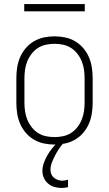

<svg xmlns="http://www.w3.org/2000/svg" viewBox="-20 -708 540 951"><path d="M250 8Q223 8 197 2.5Q171 -3 148 -16.5Q125 -30 107.5 -50.5Q90 -71 79.5 -95.5Q69 -120 65 -146.5Q61 -173 61 -200V-320Q61 -347 65 -373.5Q69 -400 79.5 -424.5Q90 -449 107.5 -469.5Q125 -490 148 -503.5Q171 -517 197 -522.5Q223 -528 250 -528Q277 -528 303 -522.5Q329 -517 352 -503.5Q375 -490 392.5 -469.5Q410 -449 420.5 -424.5Q431 -400 435 -373.5Q439 -347 439 -320V-200Q439 -173 435 -146.5Q431 -120 420.5 -95.5Q410 -71 392.5 -50.5Q375 -30 352 -16.5Q329 -3 303 2.5Q277 8 250 8ZM250 -29Q272 -29 293 -33.5Q314 -38 332 -49.5Q350 -61 363.5 -78.5Q377 -96 385 -116Q393 -136 396 -157Q399 -178 399 -200V-320Q399 -342 396 -363Q393 -384 385 -404Q377 -424 363.5 -441.5Q350 -459 332 -470.5Q314 -482 293 -486.5Q272 -491 250 -491Q228 -491 207 -486.5Q186 -482 168 -470.5Q150 -459 136.5 -441.5Q123 -424 115 -404Q107 -384 104 -363Q101 -342 101 -320V-200Q101 -178 104 -157Q107 -136 115 -116Q123 -96 136.5 -78.5Q150 -61 168 -49.5Q186 -38 207 -33.5Q228 -29 250 -29ZM284 223Q267 223 249.5 218Q232 213 218.5 201.5Q205 190 197.5 173.5Q190 157 190 139Q190 119 197 99.5Q204 80 214 62.5Q224 45 236.5 29Q249 13 264 -1L272 -8H295V0Q282 14 271.5 30Q261 46 252.5 62.5Q244 79 237 97Q230 115 230 134Q230 145 234.5 155.5Q239 166 248 173Q257 180 267.5 183.5Q278 187 290 187Q296 187 303 185.5Q310 184 317 182V219Q309 221 300.5 222Q292 223 284 223ZM100 -652V-688H400V-652Z"/></svg>

Font: Iosevka SS18 Extralight
Style: Regular
Weight: 200
Monospace: yes
Designer: Belleve Invis
Foundry: Belleve Invis
Version: Version 25.1.1; ttfautohint (v1.8.4)